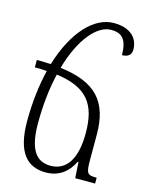

<svg xmlns="http://www.w3.org/2000/svg" viewBox="-117 -840 704 922"><g transform="rotate(15 235.0 -379.0)"><path d="M201 10C266 10 310 -24 337 -79H341L346 0H445V-29C399 -29 392 -34 392 -103V-228C392 -392 321 -472 141 -494C184 -646 260 -733 329 -733C384 -733 409 -706 410 -629C438 -629 456 -641 456 -668C456 -726 416 -768 333 -768C236 -768 142 -669 91 -499C69 -500 46 -501 21 -501V-464C42 -464 62 -464 81 -462C63 -388 52 -301 52 -205C52 -51 108 10 201 10ZM105 -210C105 -304 115 -387 132 -458C285 -437 339 -367 339 -222C339 -99 298 -27 215 -27C137 -27 105 -90 105 -210Z"/></g></svg>

Font: Noto Serif Armenian Condensed Light
Style: Regular
Weight: 300
Width: 3
Designer: Monotype Design Team
Foundry: Monotype Imaging Inc.
Version: Version 2.008